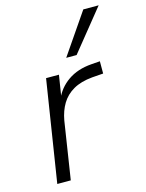

<svg xmlns="http://www.w3.org/2000/svg" viewBox="-114 -823 679 893"><g transform="rotate(-15 225.0 -376.5)"><path d="M49 0 126 -489H188L170 -376H165Q186 -427 232.5 -459.5Q279 -492 347 -497L388 -500V-441L334 -437Q279 -432 242.5 -411Q206 -390 185.5 -356Q165 -322 157 -277L114 0ZM241 -556 376 -753H450L291 -556Z"/></g></svg>

Font: Nunito Sans 10pt Light
Style: Italic
Weight: 300
Italic angle: -9°
Designer: Vernon Adams
Foundry: Vernon Adams
Version: Version 3.101;gftools[0.9.27]